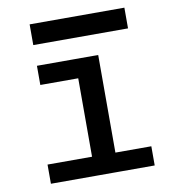

<svg xmlns="http://www.w3.org/2000/svg" viewBox="-80 -770 745 838"><g transform="rotate(-10 293.0 -350.5)"><path d="M275.4 0V-517.6H378.9V0ZM78.1 0V-85H285.2V0ZM369.1 0V-85H538.1V0ZM107.4 -432.6V-517.6H378.9V-432.6ZM107.4 -609.4V-701.2H527.3V-609.4Z"/></g></svg>

Font: Cascadia Code PL
Style: Regular
Weight: 400
Monospace: yes
Designer: Aaron Bell
Foundry: Saja Typeworks
Version: Version 2102.003